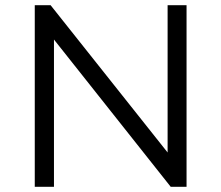

<svg xmlns="http://www.w3.org/2000/svg" viewBox="-20 -720 853 740"><path d="M114 0V-700H175L658 -92H626V-700H699V0H638L156 -608H188V0Z"/></svg>

Font: Montserrat Thin
Style: Regular
Weight: 400
Version: Version 9.000